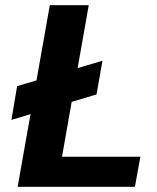

<svg xmlns="http://www.w3.org/2000/svg" viewBox="-20 -720 607 740"><path d="M24 -258 46 -388 375 -486 352 -356ZM48 0 172 -700H322L219 -116H521L500 0Z"/></svg>

Font: DM Sans 36pt Black
Style: Italic
Weight: 900
Italic angle: -10°
Designer: Colophon Foundry, Jonny Pinhorn
Foundry: Colophon Foundry
Version: Version 4.004;gftools[0.9.30]